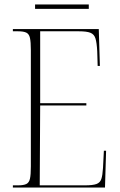

<svg xmlns="http://www.w3.org/2000/svg" viewBox="-20 -845 539 865"><path d="M38 0V-10H62Q86 -10 98.5 -16Q111 -22 115 -40Q119 -58 119 -95V-619Q119 -656 115 -674Q111 -692 98.5 -698Q86 -704 62 -704H38V-714H425L430 -548H420L418 -614Q416 -653 410 -672Q404 -691 387 -697.5Q370 -704 336 -704H161V-380H369V-370H161L159 -10H364Q398 -10 414.5 -16Q431 -22 436.5 -38.5Q442 -55 444 -88L448 -166H458L453 0ZM138 -805V-825H380V-805Z"/></svg>

Font: Noto Serif Display Condensed ExtraLight
Style: Regular
Weight: 200
Width: 3
Designer: Monotype Design Team
Foundry: Monotype Imaging Inc.
Version: Version 2.009